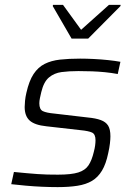

<svg xmlns="http://www.w3.org/2000/svg" viewBox="-20 -758 547 786"><path d="M216 8Q186 8 152 6.5Q118 5 85 2Q52 -1 26 -4L37 -54Q67 -51 90 -49Q113 -47 133 -45.5Q153 -44 173 -43.5Q193 -43 217 -43Q272 -43 300.5 -52Q329 -61 342.5 -81.5Q356 -102 364 -136Q368 -151 369.5 -163Q371 -175 371 -184Q371 -209 356.5 -215.5Q342 -222 311 -225L170 -241Q122 -246 101.5 -264.5Q81 -283 81 -320Q81 -330 82.5 -345.5Q84 -361 88 -378Q99 -427 117.5 -455Q136 -483 163 -496.5Q190 -510 226 -514Q262 -518 308 -518Q334 -518 364 -516.5Q394 -515 422.5 -512Q451 -509 473 -505L462 -455Q435 -460 409 -462.5Q383 -465 357 -466Q331 -467 301 -467Q262 -467 232 -463Q202 -459 180.5 -441Q159 -423 149 -381Q146 -368 143.5 -356.5Q141 -345 141 -335Q141 -310 155.5 -303Q170 -296 203 -293L340 -277Q372 -274 392.5 -266.5Q413 -259 422.5 -244Q432 -229 432 -200Q432 -188 430 -170.5Q428 -153 423 -131Q414 -87 397.5 -59.5Q381 -32 356.5 -17.5Q332 -3 297 2.5Q262 8 216 8ZM273 -600 196 -733 197 -738H238L312 -636L426 -738H474L473 -733L341 -600Z"/></svg>

Font: Saira Thin Light
Style: Italic
Weight: 300
Italic angle: -12°
Version: Version 1.101